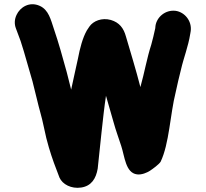

<svg xmlns="http://www.w3.org/2000/svg" viewBox="-20 -780 968 904"><path d="M58 -710C48 -689 47 -667 55 -646C62 -627 69 -609 77 -587L92 -539C106 -491 119 -446 133 -397C145 -352 159 -288 171 -246C181 -212 190 -162 198 -130L210 -86C225 -35 242 10 260 56C274 88 316 110 362 103C410 96 432 61 440 14C449 -65 465 -238 479 -329C490 -289 503 -247 514 -207C526 -163 538 -133 551 -92C567 -44 571 34 625 41C647 44 672 33 686 24C701 14 727 -5 736 -18C777 -103 781 -242 807 -345C815 -381 823 -418 832 -452C845 -509 866 -559 876 -622L878 -634C884 -682 849 -723 807 -729C759 -735 718 -700 712 -658L711 -647C706 -624 698 -589 692 -569C672 -508 660 -437 641 -370C621 -449 592 -543 573 -608C562 -648 542 -674 502 -686C459 -698 419 -681 401 -655L389 -637C369 -602 356 -552 347 -504C339 -466 323 -397 315 -358C308 -387 301 -414 294 -441C276 -507 255 -582 234 -643C219 -688 209 -733 168 -752C118 -775 74 -745 58 -710Z"/></svg>

Font: Blanket
Style: Blk
Weight: 900
Foundry: Cannot Into Space Fonts
Version: Version 0.9